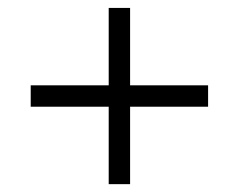

<svg xmlns="http://www.w3.org/2000/svg" viewBox="-20 -557 600 482"><path d="M57.1 -342.8H252.9V-537.1H306.6V-342.8H502.4V-289.1H306.6V-94.7H252.9V-289.1H57.1Z"/></svg>

Font: VidalokaRegular
Style: Regular
Weight: 400
Designer: Cyreal (www.cyreal.org)
Foundry: Cyreal (www.cyreal.org)
Version: Version 1.000